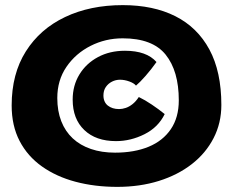

<svg xmlns="http://www.w3.org/2000/svg" viewBox="-20 -695 912 749"><path d="M437.5 34Q349.5 34 274.5 14Q199.5 -6 143.5 -45.8Q87.5 -85.5 56.5 -145Q25.5 -204.5 25.5 -283.5Q25.5 -407 80.8 -494.5Q136 -582 233.8 -628.5Q331.5 -675 459 -675Q578 -675 664 -631.8Q750 -588.5 796.8 -502Q843.5 -415.5 843.5 -285.5Q843.5 -215 813.2 -156.2Q783 -97.5 728.5 -55Q674 -12.5 599.8 10.8Q525.5 34 437.5 34ZM428.5 -99.5Q504 -99.5 559.8 -122.5Q615.5 -145.5 646.5 -191.2Q677.5 -237 677.5 -303.5Q677.5 -418 626.2 -481.8Q575 -545.5 458.5 -545.5Q391.5 -545.5 333.2 -516Q275 -486.5 239.2 -434.2Q203.5 -382 203.5 -312.5Q203.5 -262 219 -222.2Q234.5 -182.5 263.8 -155.2Q293 -128 334.8 -113.8Q376.5 -99.5 428.5 -99.5ZM432.5 -144.5Q354 -144.5 308.8 -187.8Q263.5 -231 263.5 -306.5Q263.5 -361.5 289.8 -404.5Q316 -447.5 362 -472.2Q408 -497 467.5 -497Q552 -497 590.5 -453Q569.5 -423.5 547.5 -398.5Q525.5 -373.5 510.5 -361Q503 -370.5 484.5 -377.2Q466 -384 448 -384Q431.5 -384 416.8 -376.5Q402 -369 392.8 -355.5Q383.5 -342 383.5 -322.5Q383.5 -309.5 388 -299.5Q392.5 -289.5 400.8 -283Q409 -276.5 420 -273Q431 -269.5 444.5 -269.5Q457 -269.5 470.5 -274Q484 -278.5 497 -288.8Q510 -299 521.5 -316.5Q545.5 -305 572.2 -287Q599 -269 622.5 -250Q597.5 -198.5 543.8 -171.5Q490 -144.5 432.5 -144.5Z"/></svg>

Font: Grandstander Thin ExtraBold
Style: Regular
Weight: 800
Version: Version 1.200